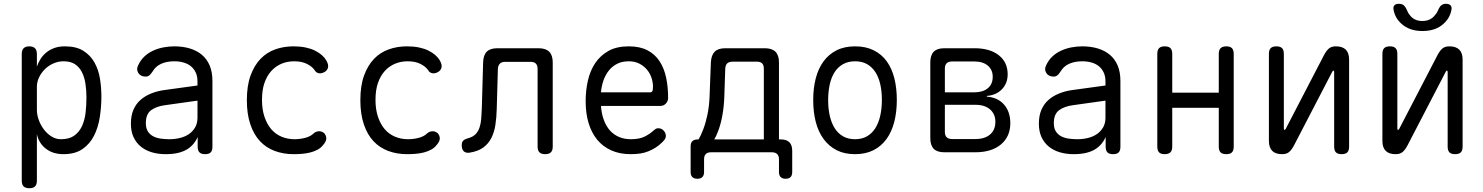

<svg xmlns="http://www.w3.org/2000/svg" viewBox="-20 -805 7840 1015"><path d="M135 -560Q155 -560 165 -550Q175 -540 175 -520V-453Q183 -476 195.5 -495Q208 -514 226 -528.5Q244 -543 268 -551.5Q292 -560 323 -560Q383 -560 420.5 -536.5Q458 -513 479.5 -474.5Q501 -436 508.5 -389Q516 -342 516 -294Q516 -240 507.5 -185.5Q499 -131 477 -87.5Q455 -44 416 -17Q377 10 315 10Q260 10 222.5 -19Q185 -48 175 -96V150Q175 171 165 180.5Q155 190 135 190Q115 190 105 180.5Q95 171 95 150V-520Q95 -540 105 -550Q115 -560 135 -560ZM316 -481Q288 -481 262 -469.5Q236 -458 217 -439Q198 -420 186.5 -396Q175 -372 175 -347V-224Q175 -199 184.5 -172Q194 -145 211 -122Q228 -99 251.5 -84Q275 -69 302 -69Q346 -69 372.5 -88Q399 -107 413.5 -138.5Q428 -170 432.5 -209.5Q437 -249 437 -290Q437 -329 431.5 -364Q426 -399 412 -425.5Q398 -452 375 -466.5Q352 -481 316 -481Z M1024 -353V-375Q1024 -402 1014.5 -422Q1005 -442 989 -455Q973 -468 950.5 -474.5Q928 -481 902 -481Q861 -481 831.5 -467.5Q802 -454 786 -426Q781 -419 777 -414Q773 -409 769 -406Q765 -403 760.5 -401.5Q756 -400 751 -400Q723 -400 711 -419.5Q699 -439 711 -461Q723 -487 743 -506Q763 -525 789 -537Q815 -549 844 -554.5Q873 -560 902 -560Q946 -560 983 -549Q1020 -538 1047 -515.5Q1074 -493 1088.5 -458.5Q1103 -424 1103 -377V-29Q1103 -9 1094 0.5Q1085 10 1064.5 10Q1044 10 1034.5 0.5Q1025 -9 1025 -30V-80Q1017 -62 1003.5 -45.5Q990 -29 970.5 -16.5Q951 -4 922.5 3Q894 10 856 10Q816 10 782.5 0Q749 -10 724.5 -30Q700 -50 686 -80Q672 -110 672 -151Q672 -194 685.5 -225Q699 -256 723 -277Q747 -298 779.5 -311Q812 -324 849 -329ZM1024 -273 853 -249Q807 -243 779 -222.5Q751 -202 751 -154Q751 -128 761 -111.5Q771 -95 788 -85.5Q805 -76 827.5 -72.5Q850 -69 876 -69Q904 -69 931 -75.5Q958 -82 978.5 -96Q999 -110 1011.5 -131.5Q1024 -153 1024 -183Z M1285 -275Q1285 -352 1304.5 -405.5Q1324 -459 1357 -493.5Q1390 -528 1435 -544Q1480 -560 1531 -560Q1567 -560 1595.5 -554Q1624 -548 1645 -537.5Q1666 -527 1681 -514Q1696 -501 1704 -487Q1718 -464 1714 -448Q1710 -432 1695 -424Q1679 -415 1664.5 -418Q1650 -421 1642 -436Q1630 -453 1603 -467Q1576 -481 1535 -481Q1499 -481 1468 -468Q1437 -455 1414 -429.5Q1391 -404 1378 -366.5Q1365 -329 1365 -277Q1365 -227 1378 -188Q1391 -149 1413.5 -122.5Q1436 -96 1468 -82.5Q1500 -69 1537 -69Q1565 -69 1592.5 -76Q1620 -83 1636 -98Q1647 -109 1663 -111Q1679 -113 1694 -101Q1699 -95 1702 -88Q1705 -81 1705 -73Q1705 -65 1700.5 -56Q1696 -47 1687 -37Q1675 -22 1657.5 -13Q1640 -4 1620.5 1Q1601 6 1578.5 8Q1556 10 1532 10Q1478 10 1432.5 -7Q1387 -24 1354.5 -58.5Q1322 -93 1303.5 -147.5Q1285 -202 1285 -275Z M1885 -275Q1885 -352 1904.5 -405.5Q1924 -459 1957 -493.5Q1990 -528 2035 -544Q2080 -560 2131 -560Q2167 -560 2195.5 -554Q2224 -548 2245 -537.5Q2266 -527 2281 -514Q2296 -501 2304 -487Q2318 -464 2314 -448Q2310 -432 2295 -424Q2279 -415 2264.5 -418Q2250 -421 2242 -436Q2230 -453 2203 -467Q2176 -481 2135 -481Q2099 -481 2068 -468Q2037 -455 2014 -429.5Q1991 -404 1978 -366.5Q1965 -329 1965 -277Q1965 -227 1978 -188Q1991 -149 2013.5 -122.5Q2036 -96 2068 -82.5Q2100 -69 2137 -69Q2165 -69 2192.5 -76Q2220 -83 2236 -98Q2247 -109 2263 -111Q2279 -113 2294 -101Q2299 -95 2302 -88Q2305 -81 2305 -73Q2305 -65 2300.5 -56Q2296 -47 2287 -37Q2275 -22 2257.5 -13Q2240 -4 2220.5 1Q2201 6 2178.5 8Q2156 10 2132 10Q2078 10 2032.5 -7Q1987 -24 1954.5 -58.5Q1922 -93 1903.5 -147.5Q1885 -202 1885 -275Z M2534 -475Q2535 -513 2553 -531.5Q2571 -550 2609 -550H2827Q2865 -550 2883.5 -531.5Q2902 -513 2902 -475V-30Q2902 -9 2892 0.5Q2882 10 2862 10Q2842 10 2832 0.5Q2822 -9 2822 -30V-440Q2822 -459 2813 -468.5Q2804 -478 2785 -478H2650Q2632 -478 2622.5 -468.5Q2613 -459 2612 -440L2606 -230Q2605 -185 2599 -145.5Q2593 -106 2577.5 -75.5Q2562 -45 2534.5 -25Q2507 -5 2463 2Q2443 5 2432 -5Q2421 -15 2421 -37Q2421 -53 2428.5 -61Q2436 -69 2454 -74Q2480 -81 2494 -95.5Q2508 -110 2515 -131Q2522 -152 2524 -177.5Q2526 -203 2527 -230Z M3460 -127Q3477 -127 3488.5 -114.5Q3500 -102 3500 -86Q3500 -78 3496 -71Q3492 -64 3482 -54Q3465 -37 3447 -25.5Q3429 -14 3408.5 -5.5Q3388 3 3365 6.5Q3342 10 3314 10Q3256 10 3211.5 -10Q3167 -30 3137 -66.5Q3107 -103 3091.5 -154.5Q3076 -206 3076 -270Q3076 -327 3088 -379.5Q3100 -432 3127 -472Q3154 -512 3197 -536Q3240 -560 3304 -560Q3363 -560 3403 -539Q3443 -518 3467 -481Q3491 -444 3501.5 -394.5Q3512 -345 3512 -287Q3512 -271 3500.5 -258Q3489 -245 3470 -245H3157Q3160 -202 3173 -168.5Q3186 -135 3206 -113.5Q3226 -92 3253.5 -80.5Q3281 -69 3315 -69Q3360 -69 3388 -83Q3416 -97 3435 -115Q3442 -121 3447 -124Q3452 -127 3460 -127ZM3157 -317H3419Q3424 -317 3428 -322Q3432 -327 3432 -347Q3432 -370 3424 -394Q3416 -418 3400 -437Q3384 -456 3360 -468.5Q3336 -481 3304 -481Q3269 -481 3243 -468Q3217 -455 3199 -432.5Q3181 -410 3170.5 -380.5Q3160 -351 3157 -317Z M3667 140Q3649 140 3640 131Q3631 122 3631 105V-31Q3631 -50 3640.5 -59Q3650 -68 3669 -68H3673Q3685 -88 3698 -122Q3711 -156 3720 -199.5Q3729 -243 3731 -292L3738 -475Q3740 -513 3758 -531.5Q3776 -550 3814 -550H4023Q4061 -550 4079.5 -531.5Q4098 -513 4098 -475V-68H4108Q4138 -68 4153 -53Q4168 -38 4168 -8V105Q4168 122 4159.5 131Q4151 140 4133 140Q4116 140 4107 131Q4098 122 4098 105V37Q4098 19 4088.5 9.5Q4079 0 4060 0H3739Q3720 0 3711 9.5Q3702 19 3702 37V105Q3702 122 3693 131Q3684 140 3667 140ZM4018 -442Q4018 -461 4009 -470Q4000 -479 3981 -479H3853Q3834 -479 3824.5 -470Q3815 -461 3814 -442L3809 -292Q3807 -240 3799 -196Q3791 -152 3779 -119Q3767 -86 3756 -68H4018Z M4500 10Q4444 10 4403 -11Q4362 -32 4334 -70Q4306 -108 4292.5 -160.5Q4279 -213 4279 -276Q4279 -339 4292.5 -391Q4306 -443 4333.5 -480.5Q4361 -518 4402.5 -539Q4444 -560 4501 -560Q4557 -560 4599 -539Q4641 -518 4668 -480.5Q4695 -443 4708 -391Q4721 -339 4721 -277Q4721 -213 4707.5 -160.5Q4694 -108 4666.5 -70Q4639 -32 4597.5 -11Q4556 10 4500 10ZM4500 -69Q4536 -69 4562.5 -84Q4589 -99 4606.5 -126Q4624 -153 4633 -191.5Q4642 -230 4642 -277Q4642 -322 4633.5 -359.5Q4625 -397 4607.5 -424Q4590 -451 4563.5 -466Q4537 -481 4501 -481Q4464 -481 4437 -466Q4410 -451 4392.5 -424Q4375 -397 4366.5 -359Q4358 -321 4358 -275Q4358 -229 4367 -191Q4376 -153 4393.5 -126Q4411 -99 4437.5 -84Q4464 -69 4500 -69Z M4972 0Q4934 0 4916 -18.5Q4898 -37 4898 -75V-475Q4898 -513 4916 -531.5Q4934 -550 4972 -550H5132Q5213 -550 5260 -513Q5307 -476 5307 -412Q5307 -365 5277 -333.5Q5247 -302 5197 -298V-294Q5255 -290 5288 -252Q5321 -214 5321 -154Q5321 -83 5271.5 -41.5Q5222 0 5136 0ZM4975 -251V-107Q4975 -89 4984.5 -79.5Q4994 -70 5013 -70H5136Q5186 -70 5214 -94Q5242 -118 5242 -161Q5242 -202 5214 -226.5Q5186 -251 5136 -251ZM5013 -480Q4994 -480 4984.5 -470.5Q4975 -461 4975 -443V-317H5132Q5176 -317 5202 -338.5Q5228 -360 5228 -399Q5228 -436 5202 -458Q5176 -480 5132 -480Z M5824 -353V-375Q5824 -402 5814.5 -422Q5805 -442 5789 -455Q5773 -468 5750.5 -474.5Q5728 -481 5702 -481Q5661 -481 5631.5 -467.5Q5602 -454 5586 -426Q5581 -419 5577 -414Q5573 -409 5569 -406Q5565 -403 5560.5 -401.5Q5556 -400 5551 -400Q5523 -400 5511 -419.5Q5499 -439 5511 -461Q5523 -487 5543 -506Q5563 -525 5589 -537Q5615 -549 5644 -554.5Q5673 -560 5702 -560Q5746 -560 5783 -549Q5820 -538 5847 -515.5Q5874 -493 5888.5 -458.5Q5903 -424 5903 -377V-29Q5903 -9 5894 0.5Q5885 10 5864.5 10Q5844 10 5834.5 0.5Q5825 -9 5825 -30V-80Q5817 -62 5803.5 -45.5Q5790 -29 5770.5 -16.5Q5751 -4 5722.5 3Q5694 10 5656 10Q5616 10 5582.5 0Q5549 -10 5524.5 -30Q5500 -50 5486 -80Q5472 -110 5472 -151Q5472 -194 5485.5 -225Q5499 -256 5523 -277Q5547 -298 5579.5 -311Q5612 -324 5649 -329ZM5824 -273 5653 -249Q5607 -243 5579 -222.5Q5551 -202 5551 -154Q5551 -128 5561 -111.5Q5571 -95 5588 -85.5Q5605 -76 5627.5 -72.5Q5650 -69 5676 -69Q5704 -69 5731 -75.5Q5758 -82 5778.5 -96Q5799 -110 5811.5 -131.5Q5824 -153 5824 -183Z M6137 10Q6117 10 6107.5 0.5Q6098 -9 6098 -30V-520Q6098 -541 6107.5 -550.5Q6117 -560 6137 -560Q6158 -560 6167.5 -550.5Q6177 -541 6177 -520V-315H6423V-520Q6423 -541 6433 -550.5Q6443 -560 6463 -560Q6483 -560 6492.5 -550.5Q6502 -541 6502 -520V-30Q6502 -9 6492.5 0.5Q6483 10 6463 10Q6442 10 6432.5 0.5Q6423 -9 6423 -30V-235H6177V-30Q6177 -9 6167 0.5Q6157 10 6137 10Z M6688 -60V-520Q6688 -541 6697.5 -550.5Q6707 -560 6728 -560Q6748 -560 6757.5 -550.5Q6767 -541 6767 -520V-124Q6769 -118 6771 -118Q6773 -118 6773.5 -119.5Q6774 -121 6777 -124L6980 -515Q6991 -536 7004.5 -548Q7018 -560 7042 -560Q7077 -560 7094.5 -542.5Q7112 -525 7112 -490V-30Q7112 -9 7102.5 0.5Q7093 10 7072 10Q7052 10 7042.5 0.5Q7033 -9 7033 -30V-426Q7031 -432 7029 -432Q7027 -432 7026.5 -430.5Q7026 -429 7023 -426L6820 -35Q6809 -14 6795.5 -2Q6782 10 6758 10Q6723 10 6705.5 -7.5Q6688 -25 6688 -60Z M7288 -60V-520Q7288 -541 7297.5 -550.5Q7307 -560 7328 -560Q7348 -560 7357.5 -550.5Q7367 -541 7367 -520V-124Q7369 -118 7371 -118Q7373 -118 7373.5 -119.5Q7374 -121 7377 -124L7580 -515Q7591 -536 7604.5 -548Q7618 -560 7642 -560Q7677 -560 7694.5 -542.5Q7712 -525 7712 -490V-30Q7712 -9 7702.5 0.5Q7693 10 7672 10Q7652 10 7642.5 0.5Q7633 -9 7633 -30V-426Q7631 -432 7629 -432Q7627 -432 7626.5 -430.5Q7626 -429 7623 -426L7420 -35Q7409 -14 7395.5 -2Q7382 10 7358 10Q7323 10 7305.5 -7.5Q7288 -25 7288 -60ZM7347 -753Q7344 -769 7351.5 -777Q7359 -785 7376 -785Q7385 -785 7392.5 -782Q7400 -779 7404 -774Q7413 -764 7418 -750.5Q7423 -737 7433 -725Q7456 -694 7499 -694Q7542 -694 7566 -725Q7577 -737 7582 -750Q7587 -763 7595 -773Q7600 -778 7606.5 -781.5Q7613 -785 7623 -785Q7640 -785 7648 -777Q7656 -769 7653 -753Q7645 -710 7613 -681Q7571 -641 7500 -641Q7429 -641 7387 -681Q7355 -710 7347 -753Z"/></svg>

Font: Maple Mono Normal NL Light
Style: Regular
Weight: 300
Monospace: yes
Designer: subframe7536
Version: Version 7.000